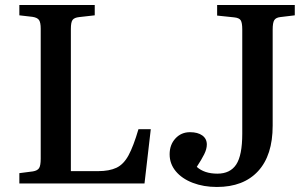

<svg xmlns="http://www.w3.org/2000/svg" viewBox="-20 -730 1225 764"><path d="M57 0V-41L111 -48Q129 -51 135.5 -61Q142 -71 142 -99V-616Q142 -640 135.5 -650Q129 -660 109 -663L57 -669V-710H357V-669L295 -662Q276 -660 269 -651Q262 -642 262 -615V-49H370Q415 -49 443.5 -62.5Q472 -76 491.5 -112Q511 -148 531 -216H580L555 0ZM843 14Q790 14 747 -2.5Q704 -19 679.5 -48.5Q655 -78 655 -116Q655 -154 678 -179Q701 -204 736 -204Q767 -204 785 -191Q803 -178 803 -155Q803 -137 792.5 -116Q782 -95 763 -66Q793 -39 845 -39Q896 -39 920 -75.5Q944 -112 944 -198V-613Q944 -639 938 -649Q932 -659 911 -661L844 -668V-710H1153V-669L1095 -662Q1078 -660 1071.5 -650Q1065 -640 1065 -612V-230Q1065 -112 1007 -49Q949 14 843 14Z"/></svg>

Font: Literata 36pt Medium
Style: Regular
Weight: 500
Designer: Latin by Veronika Burian and Jose Scaglione. Greek by Irene Vlachou. Cyrillic by Vera Evstafieva.
Foundry: TypeTogether
Version: Version 3.002